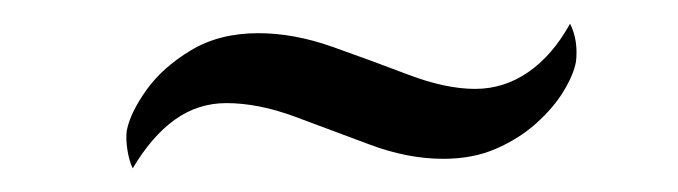

<svg xmlns="http://www.w3.org/2000/svg" viewBox="-20 -370 572 162"><path d="M92 -228Q89 -234 87.5 -243.5Q86 -253 87 -260Q90 -275 103.5 -294Q117 -313 141 -327.5Q165 -342 198 -342Q228 -342 260.5 -330.5Q293 -319 324.5 -307Q356 -295 381 -295Q405 -295 425.5 -309Q446 -323 461 -350Q468 -336 466 -318Q464 -307 455.5 -293Q447 -279 432.5 -266Q418 -253 398.5 -244.5Q379 -236 354 -236Q324 -236 292 -248Q260 -260 229 -271.5Q198 -283 171 -283Q147 -283 127.5 -269Q108 -255 92 -228Z"/></svg>

Font: Petrona
Style: Italic
Weight: 400
Italic angle: -9°
Designer: Ringo R. Seeber
Foundry: Ringo R. Seeber
Version: Version 2.001; ttfautohint (v1.8.3)